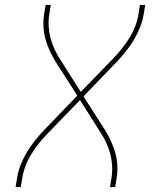

<svg xmlns="http://www.w3.org/2000/svg" viewBox="-20 -755 640 775"><path d="M43 0 49 -37Q53 -64 63.5 -90Q74 -116 88.5 -140.5Q103 -165 121 -187.5Q139 -210 159 -231L292 -369L205 -505Q192 -526 181.5 -548.5Q171 -571 164 -595.5Q157 -620 155.5 -646Q154 -672 158 -698L164 -735H185L179 -698Q175 -673 176.5 -648.5Q178 -624 184 -601Q190 -578 200 -556.5Q210 -535 223 -515L306 -384L435 -517Q454 -536 471 -557.5Q488 -579 502 -601.5Q516 -624 525.5 -648.5Q535 -673 539 -698L545 -735H566L560 -698Q556 -671 545.5 -645Q535 -619 520.5 -594.5Q506 -570 488 -547.5Q470 -525 450 -504L317 -366L404 -230Q417 -209 427.5 -186.5Q438 -164 445 -139.5Q452 -115 453.5 -89Q455 -63 451 -37L445 0H424L430 -37Q434 -62 432.5 -86.5Q431 -111 425 -134Q419 -157 409 -178.5Q399 -200 386 -220L303 -351L174 -218Q155 -199 138 -177.5Q121 -156 107 -133.5Q93 -111 83.5 -86.5Q74 -62 70 -37L64 0Z"/></svg>

Font: Iosevka Curly Thin Extended
Style: Italic
Weight: 100
Width: 7
Italic angle: -9°
Monospace: yes
Designer: Belleve Invis
Foundry: Belleve Invis
Version: Version 11.1.0; ttfautohint (v1.8.3)